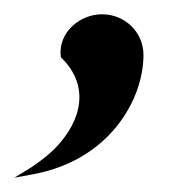

<svg xmlns="http://www.w3.org/2000/svg" viewBox="-21 -113 244 269"><path d="M-1 136 26 131C133 111 180 26 180 -36C180 -68 154 -93 122 -93C91 -93 61 -68 64 -35V-34L65 -32C105 7 94 56 56 95C46 105 34 114 22 122Z"/></svg>

Font: Charger Sport
Style: SeBdNrw
Weight: 600
Designer: Jasper
Foundry: Cannot Into Space Fonts
Version: Version 1.1